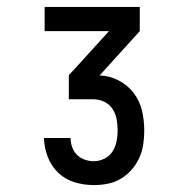

<svg xmlns="http://www.w3.org/2000/svg" viewBox="-20 -858 540 555"><path d="M251 -323Q223 -323 196 -331Q169 -339 148.5 -358.5Q128 -378 118 -404.5Q108 -431 107 -459H184Q184 -446 188.5 -433Q193 -420 202.5 -410.5Q212 -401 225 -396.5Q238 -392 251 -392Q267 -392 282 -399.5Q297 -407 305.5 -420.5Q314 -434 317 -449.5Q320 -465 320 -481Q320 -498 317 -514Q314 -530 305 -543.5Q296 -557 281 -564Q266 -571 250 -571H179V-641L196 -659L295 -768H109V-838H384V-768L268 -640Q297 -639 323 -625.5Q349 -612 366.5 -589Q384 -566 390.5 -538Q397 -510 397 -481Q397 -461 394 -440.5Q391 -420 382.5 -401.5Q374 -383 360.5 -367.5Q347 -352 329.5 -341.5Q312 -331 292 -327Q272 -323 251 -323Z"/></svg>

Font: Iosevka Fuck
Style: Regular
Weight: 400
Monospace: yes
Designer: Belleve Invis
Foundry: Belleve Invis
Version: Version 28.0.7; ttfautohint (v1.8.3)